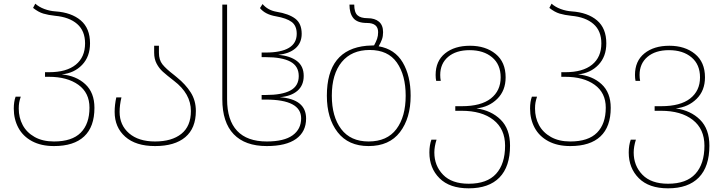

<svg xmlns="http://www.w3.org/2000/svg" viewBox="-20 -785 3935 1045"><path d="M55 -194Q55 -232 65 -259H93Q87 -241 84.5 -227Q82 -213 82 -194Q82 -145 103.5 -104.5Q125 -64 168.5 -39.5Q212 -15 274 -15Q372 -15 419.5 -63Q467 -111 467 -199Q467 -280 406.5 -323.5Q346 -367 246 -367H225V-392H247Q342 -392 392.5 -433Q443 -474 443 -549Q443 -617 400 -654.5Q357 -692 280 -699Q243 -703 216 -711Q189 -719 160 -742L172 -765Q192 -747 221.5 -736Q251 -725 282 -723Q369 -717 419.5 -674Q470 -631 470 -549Q470 -477 427 -432Q384 -387 316 -380Q394 -373 444 -327Q494 -281 494 -198Q494 -95 438 -42.5Q382 10 274 10Q204 10 154.5 -16.5Q105 -43 80 -89.5Q55 -136 55 -194Z M604 -176Q604 -215 613 -255H641Q631 -213 631 -176Q631 -104 682.5 -59.5Q734 -15 824 -15Q915 -15 967 -56.5Q1019 -98 1019 -181Q1019 -275 927 -345Q887 -376 866.5 -394.5Q846 -413 832.5 -438.5Q819 -464 819 -498V-536H845V-498Q845 -459 864 -435Q883 -411 926 -378Q925 -379 943 -364Q990 -326 1018 -282Q1046 -238 1046 -181Q1046 -87 988.5 -38.5Q931 10 824 10Q719 10 661.5 -41Q604 -92 604 -176Z M1190 -245V-760H1216V-245Q1216 -131 1270.5 -73Q1325 -15 1432 -15Q1526 -15 1572.5 -48.5Q1619 -82 1619 -141Q1619 -243 1426 -243H1404V-268H1426Q1515 -268 1560.5 -292.5Q1606 -317 1606 -371Q1606 -425 1560.5 -449.5Q1515 -474 1426 -474H1404V-499H1425Q1595 -499 1595 -601Q1595 -645 1567.5 -665.5Q1540 -686 1483 -696Q1423 -706 1395 -741L1409 -763Q1438 -729 1485 -721Q1552 -710 1587 -683.5Q1622 -657 1622 -601Q1622 -551 1587.5 -521.5Q1553 -492 1494 -487Q1559 -481 1596 -453Q1633 -425 1633 -372Q1633 -320 1598.5 -290.5Q1564 -261 1503 -256Q1646 -245 1646 -140Q1646 -68 1591.5 -29Q1537 10 1432 10Q1314 10 1252 -54.5Q1190 -119 1190 -245Z M1759 -264Q1759 -516 1976 -536Q2002 -538 2016 -538Q2027 -558 2032.5 -574Q2038 -590 2038 -610Q2038 -660 1977 -660Q1925 -660 1903.5 -686Q1882 -712 1882 -760H1908Q1908 -718 1925.5 -702Q1943 -686 1981 -686Q2020 -686 2042.5 -667Q2065 -648 2065 -610Q2065 -588 2059 -571Q2053 -554 2041 -533Q2129 -518 2172 -445Q2215 -372 2215 -264Q2215 -142 2157 -66Q2099 10 1986 10Q1876 10 1817.5 -65.5Q1759 -141 1759 -264ZM2188 -264Q2188 -376 2140 -444.5Q2092 -513 1992 -513Q1894 -513 1840 -447.5Q1786 -382 1786 -264Q1786 -150 1837 -82.5Q1888 -15 1986 -15Q2087 -15 2137.5 -82.5Q2188 -150 2188 -264Z M2317 45Q2317 6 2328 -25H2356Q2344 13 2344 45Q2344 117 2391.5 166Q2439 215 2531 215Q2631 215 2680 161Q2729 107 2729 8Q2729 -83 2665.5 -132.5Q2602 -182 2493 -182H2458V-207H2494Q2598 -207 2651.5 -249Q2705 -291 2705 -364Q2705 -434 2658.5 -473Q2612 -512 2536 -512Q2462 -512 2419 -475.5Q2376 -439 2376 -377Q2376 -360 2379 -345H2354Q2351 -359 2351 -377Q2351 -453 2402.5 -494.5Q2454 -536 2538 -536Q2623 -536 2677.5 -491.5Q2732 -447 2732 -364Q2732 -292 2686.5 -247Q2641 -202 2573 -195Q2654 -184 2705 -133.5Q2756 -83 2756 8Q2756 122 2698.5 181Q2641 240 2531 240Q2427 240 2372 185Q2317 130 2317 45Z M2865 -194Q2865 -232 2875 -259H2903Q2897 -241 2894.5 -227Q2892 -213 2892 -194Q2892 -145 2913.5 -104.5Q2935 -64 2978.5 -39.5Q3022 -15 3084 -15Q3182 -15 3229.5 -63Q3277 -111 3277 -199Q3277 -280 3216.5 -323.5Q3156 -367 3056 -367H3035V-392H3057Q3152 -392 3202.5 -433Q3253 -474 3253 -549Q3253 -617 3210 -654.5Q3167 -692 3090 -699Q3053 -703 3026 -711Q2999 -719 2970 -742L2982 -765Q3002 -747 3031.5 -736Q3061 -725 3092 -723Q3179 -717 3229.5 -674Q3280 -631 3280 -549Q3280 -477 3237 -432Q3194 -387 3126 -380Q3204 -373 3254 -327Q3304 -281 3304 -198Q3304 -95 3248 -42.5Q3192 10 3084 10Q3014 10 2964.5 -16.5Q2915 -43 2890 -89.5Q2865 -136 2865 -194Z M3402 45Q3402 6 3413 -25H3441Q3429 13 3429 45Q3429 117 3476.5 166Q3524 215 3616 215Q3716 215 3765 161Q3814 107 3814 8Q3814 -83 3750.5 -132.5Q3687 -182 3578 -182H3543V-207H3579Q3683 -207 3736.5 -249Q3790 -291 3790 -364Q3790 -434 3743.5 -473Q3697 -512 3621 -512Q3547 -512 3504 -475.5Q3461 -439 3461 -377Q3461 -360 3464 -345H3439Q3436 -359 3436 -377Q3436 -453 3487.5 -494.5Q3539 -536 3623 -536Q3708 -536 3762.5 -491.5Q3817 -447 3817 -364Q3817 -292 3771.5 -247Q3726 -202 3658 -195Q3739 -184 3790 -133.5Q3841 -83 3841 8Q3841 122 3783.5 181Q3726 240 3616 240Q3512 240 3457 185Q3402 130 3402 45Z"/></svg>

Font: Noto Sans Georgian Thin
Style: Regular
Weight: 250
Designer: Monotype Design team
Foundry: Monotype Imaging Inc.
Version: Version 1.000